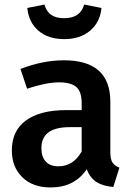

<svg xmlns="http://www.w3.org/2000/svg" viewBox="-20 -809 583 844"><path d="M505 -72 478 13Q432 9 404 -9Q376 -27 361 -65Q308 15 202 15Q124 15 78 -30Q32 -75 32 -148Q32 -234 94 -279.5Q156 -325 272 -325H339V-355Q339 -406 315.5 -426.5Q292 -447 240 -447Q183 -447 99 -419L70 -506Q169 -544 261 -544Q465 -544 465 -362V-140Q465 -109 474.5 -94.5Q484 -80 505 -72ZM339 -143V-250H286Q162 -250 162 -158Q162 -120 181 -99Q200 -78 237 -78Q302 -78 339 -143ZM100 -774 175 -789Q185 -757 206 -743Q227 -729 262 -729Q297 -729 319 -743.5Q341 -758 350 -789L426 -774Q420 -711 376 -674Q332 -637 262 -637Q192 -637 149 -674Q106 -711 100 -774Z"/></svg>

Font: Fira Sans Medium
Style: Regular
Weight: 500
Designer: bBox Type GmbH & Carrois Corporate GbR & Edenspiekermann AG
Foundry: bBox Type GmbH & Carrois Corporate GbR & Edenspiekermann AG
Version: Version 4.301